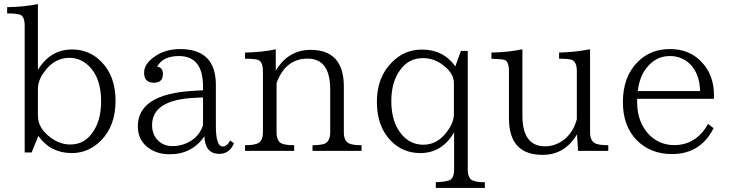

<svg xmlns="http://www.w3.org/2000/svg" viewBox="-20 -750 3577 942"><path d="M166 -407.2Q227.1 -507.3 334 -507.3Q417 -507.3 476.1 -448.2Q546.9 -377.4 546.9 -255.4Q546.9 -132.3 475.1 -60.1Q414.1 1 332 1Q228 1 168 -83L135.3 -2H101.1V-623Q101.1 -668.9 79.1 -677.7Q64 -684.1 15.1 -684.1V-714.8Q100.1 -716.3 166 -730ZM166 -312V-182.1Q166 -119.6 231 -73.2Q275.4 -41 325.2 -41Q400.9 -41 442.9 -113.3Q476.1 -168.5 476.1 -252.9Q476.1 -366.2 418 -424.3Q376 -466.3 320.3 -466.3Q246.6 -466.3 196.8 -397Q166 -356 166 -312Z M1127.9 -46.9Q1106 4.9 1056.2 4.9Q985.8 4.9 982.9 -81.1Q921.9 6.8 813 6.8Q747.1 6.8 703.1 -28.3Q656.2 -65.9 656.2 -130.4Q656.2 -287.6 925.3 -304.2L976.1 -307.1V-325.2Q976.1 -475.1 857.9 -475.1Q779.3 -475.1 751 -423.3Q779.3 -418.9 779.3 -387.2Q779.3 -344.2 735.4 -344.2Q687 -344.2 687 -393.1Q687 -434.1 732.9 -468.3Q787.6 -509.3 863.3 -509.3Q1039.1 -509.3 1039.1 -334V-130.9Q1039.1 -31.2 1073.2 -31.2Q1094.2 -31.2 1108.9 -61ZM976.1 -135.3V-272L934.1 -270Q726.1 -259.8 726.1 -136.2Q726.1 -90.3 754.9 -61Q783.2 -33.2 826.2 -33.2Q884.3 -33.2 931.2 -69.3Q962.4 -94.7 976.1 -135.3Z M1753.9 -9.8H1513.2V-37.6Q1545.4 -37.6 1566.9 -43Q1600.1 -51.8 1600.1 -101.1V-311Q1600.1 -462.4 1489.3 -462.4Q1380.4 -462.4 1336.9 -342.3V-101.1Q1336.9 -55.2 1364.3 -44.9Q1383.8 -37.6 1423.3 -37.6V-9.8H1182.1V-37.6Q1217.8 -37.6 1237.3 -43.9Q1270 -52.7 1270 -101.1V-399.9Q1270 -447.3 1246.1 -456.1Q1229.5 -461.9 1182.1 -461.9V-492.2Q1268.1 -493.7 1333 -508.3V-403.3Q1394.5 -505.4 1503.4 -505.4Q1667 -505.4 1667 -325.2V-101.1Q1667 -55.7 1695.8 -44.9Q1713.9 -37.6 1753.9 -37.6Z M2358.9 171.9H2118.2V144Q2162.1 142.1 2181.2 135.7Q2208 128.4 2208 81.1V-101.1Q2149.4 1 2042 1Q1958 1 1899.9 -57.1Q1829.1 -127.9 1829.1 -250Q1829.1 -371.1 1902.3 -443.8Q1963.4 -506.8 2050.3 -506.8Q2155.3 -506.8 2213.9 -424.3L2241.2 -500H2274.9V81.1Q2274.9 124 2297.9 134.8Q2317.4 144 2358.9 144ZM2207 -189.9V-342.3Q2207 -392.6 2148.9 -434.1Q2107.4 -464.8 2055.2 -464.8Q1983.9 -464.8 1941.9 -404.8Q1899.9 -346.2 1899.9 -253.9Q1899.9 -154.3 1946.8 -95.2Q1990.2 -40 2057.1 -40Q2127 -40 2173.8 -105Q2207 -149.9 2207 -189.9Z M2964.4 -9.8H2815.9L2811 -90.8Q2751 9.8 2642.1 9.8Q2477.1 9.8 2477.1 -168.9V-399.9Q2477.1 -448.7 2455.1 -456.1Q2438.5 -460.4 2391.1 -461.9V-492.2Q2475.1 -493.7 2543 -508.3V-184.1Q2543 -32.2 2653.8 -32.2Q2706.1 -32.2 2750 -66.9Q2793.5 -103 2810.1 -165V-401.4Q2810.1 -445.8 2786.1 -456.1Q2772.5 -461.9 2723.1 -461.9V-492.2Q2798.8 -493.7 2875 -508.3V-101.1Q2875 -55.7 2904.3 -44.9Q2923.8 -37.6 2964.4 -37.6Z M3482.9 -265.1H3106V-248Q3106 -149.9 3166 -87.9Q3216.3 -38.1 3288.1 -38.1Q3395.5 -38.1 3454.1 -142.1L3481 -121.1Q3417 5.9 3276.4 5.9Q3172.4 5.9 3104 -62Q3036.1 -131.8 3036.1 -249Q3036.1 -373 3107.9 -445.3Q3170.4 -509.3 3267.1 -509.3Q3360.8 -509.3 3418.9 -449.2Q3482.9 -385.3 3482.9 -283.2ZM3415 -303.2Q3412.1 -389.2 3365.2 -436Q3324.7 -475.1 3266.1 -475.1Q3196.3 -475.1 3149.9 -414.1Q3116.7 -370.6 3109.4 -303.2Z"/></svg>

Font: I.Ming
Style: Regular
Weight: 400
Designer: Ichiten Fonts Project
Version: Version 6.11; Dec 27, 2019